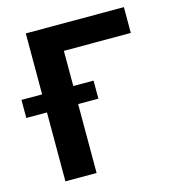

<svg xmlns="http://www.w3.org/2000/svg" viewBox="-146 -820 835 912"><g transform="rotate(-15 271.5 -364.0)"><path d="M545.9 -727.5Q545.9 -695.3 545.9 -600.6Q463.9 -600.6 216.8 -600.6Q216.8 -450.2 216.8 0Q178.7 0 63.5 0Q63.5 -181.6 63.5 -727.5Q183.6 -727.5 545.9 -727.5ZM-38.1 -338.9Q-38.1 -361.3 -38.1 -427.7Q50.8 -427.7 316.4 -427.7Q316.4 -405.3 316.4 -338.9Q227.5 -338.9 -38.1 -338.9Z"/></g></svg>

Font: DeepSea
Style: Bold
Weight: 700
Designer: Stem
Version: Version 3.019;git-0a5106e0b